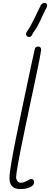

<svg xmlns="http://www.w3.org/2000/svg" viewBox="-20 -1284 342 1312"><path d="M45 -61Q45 -88 48 -110.5Q51 -133 59 -181Q75 -274 100 -393L126 -519Q212 -930 218 -950Q223 -966 240 -966Q261 -966 261 -943L257 -917Q252 -885 246 -857.5Q240 -830 224 -752Q197 -626 155.5 -428Q114 -230 103 -164Q90 -92 90 -74Q90 -59 99 -47Q108 -35 121 -35Q135 -35 147.5 -40.5Q160 -46 164 -48L181 -57Q189 -61 191 -61Q213 -61 213 -39Q213 -17 185 -4.5Q157 8 118 8Q82 8 63.5 -11Q45 -30 45 -61ZM158 -1054Q158 -1060 169 -1076Q187 -1101 215 -1158Q219 -1166 237 -1204Q245 -1219 259 -1249Q270 -1264 284 -1264Q302 -1264 302 -1247Q302 -1238 295 -1225Q291 -1220 286 -1208.5Q281 -1197 276 -1188Q257 -1145 240.5 -1113.5Q224 -1082 203 -1055Q202 -1046 194.5 -1038.5Q187 -1031 181 -1031Q158 -1031 158 -1054Z"/></svg>

Font: Bad Script
Style: Regular
Weight: 400
Italic angle: -10°
Designer: Roman Shchyukin (Gaslight Type Foundry), Cyreal (Charset Expansion)
Foundry: Gaslight
Version: Version 2.000